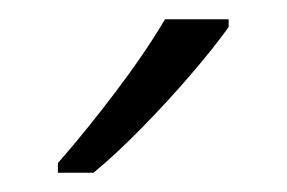

<svg xmlns="http://www.w3.org/2000/svg" viewBox="-20 -785 297 199"><path d="M217 -757Q202 -736 178 -708Q154 -680 127 -652.5Q100 -625 77 -606H40V-616Q69 -649 100 -690Q131 -731 151 -765H217Z"/></svg>

Font: Noto Sans Lao UI SemCond Light
Style: Regular
Weight: 300
Width: 4
Designer: Monotype Design Team
Foundry: Monotype Imaging Inc.
Version: Version 2.000; ttfautohint (v1.8.4.7-5d5b)